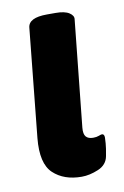

<svg xmlns="http://www.w3.org/2000/svg" viewBox="-67 -567 400 617"><g transform="rotate(-10 132.5 -258.5)"><path d="M150 8Q92 8 57.5 -24.5Q23 -57 31 -139L67 -493Q70 -525 130 -525H158Q188 -525 202.5 -515.5Q217 -506 215 -494L179 -147Q177 -126 184.5 -117.5Q192 -109 208 -109Q219 -109 226.5 -112Q234 -115 237 -115Q245 -115 245 -103Q245 -99 244 -84.5Q243 -70 238 -44Q233 -16 204.5 -4Q176 8 150 8Z"/></g></svg>

Font: Asap
Style: Bold Italic
Weight: 700
Italic angle: -6°
Designer: Pablo Cosgaya
Foundry: Omnibus-Type
Version: Version 3.001; ttfautohint (v1.8.3)